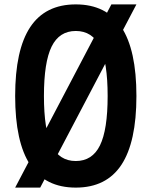

<svg xmlns="http://www.w3.org/2000/svg" viewBox="-20 -837 690 874"><path d="M487 -817H601L163 17H49ZM325 17Q186 17 117.5 -86.5Q49 -190 49 -400Q49 -610 117.5 -713.5Q186 -817 325 -817Q464 -817 532.5 -713.5Q601 -610 601 -400Q601 -190 532.5 -86.5Q464 17 325 17ZM325 -104Q400 -104 435 -175Q470 -246 470 -400Q470 -554 435 -625Q400 -696 325 -696Q250 -696 215 -625Q180 -554 180 -400Q180 -246 215 -175Q250 -104 325 -104Z"/></svg>

Font: Martian Mono SemiCondensed Medium
Style: Regular
Weight: 500
Width: 4
Designer: Roman Shamin
Foundry: Evil Martians
Version: Version 1.000